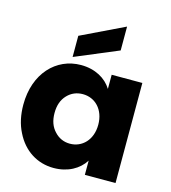

<svg xmlns="http://www.w3.org/2000/svg" viewBox="-121 -928 922 1034"><g transform="rotate(15 339.5 -411.0)"><path d="M28 -280C28 -223 39 -172 61 -129C104 -41 182 8 273 8C352 8 413 -27 446 -79V0H617V-558H446V-479C414 -531 353 -566 274 -566C136 -566 28 -454 28 -280ZM238 -381C261 -405 290 -417 324 -417C392 -417 446 -364 446 -279C446 -194 392 -141 324 -141C290 -141 261 -154 238 -179C214 -204 202 -237 202 -280C202 -323 214 -356 238 -381ZM459 -697V-830L218 -714V-596Z"/></g></svg>

Font: Poppins
Style: Bold
Weight: 700
Designer: Ninad Kale (Devanagari), Jonny Pinhorn (Latin)
Foundry: Indian Type Foundry
Version: 4.004